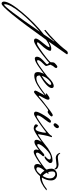

<svg xmlns="http://www.w3.org/2000/svg" viewBox="466 -1209 877 2427"><g transform="rotate(90 904.5 4.5)"><path d="M468 -163Q257 13 207 13Q178 13 178 -10.5Q178 -34 233 -98.5Q288 -163 288 -181Q286 -183 284 -183Q256 -183 194 -140Q-208 423 -263 423Q-274 423 -281.5 415.5Q-289 408 -289 393Q-289 324 -153 162Q-17 0 126 -111L214 -239V-240Q214 -243 210 -243Q190 -208 102 -138L73 -116L69 -131Q145 -193 210 -259Q275 -325 302 -360L329 -395Q343 -414 360 -414Q377 -414 377 -404Q377 -400 374.5 -397Q372 -394 351.5 -364.5Q331 -335 291 -278.5Q251 -222 216 -172Q274 -205 303.5 -205Q333 -205 333 -193Q333 -153 253 -70Q226 -42 226 -33.5Q226 -25 240.5 -25Q255 -25 292 -50Q365 -99 427 -149L449 -167Q456 -172 462 -172Q468 -172 468 -166ZM-250 390Q-219 390 93 -62Q-39 50 -147.5 182.5Q-256 315 -256 384Q-256 390 -250 390Z M669 -166Q676 -171 682 -171Q688 -171 688 -164V-162Q613 -102 540 -49.5Q467 3 433 3Q408 3 408 -24Q408 -51 432 -78Q456 -105 479.5 -125Q503 -145 503 -151.5Q503 -158 495.5 -166.5Q488 -175 483 -178Q466 -161 409 -116L405 -131Q468 -181 478 -198V-207Q478 -232 483 -241Q488 -250 507 -266Q526 -282 533 -282Q540 -282 545.5 -277Q551 -272 551 -267Q551 -262 547.5 -255.5Q544 -249 540.5 -244.5Q537 -240 531 -233.5Q525 -227 523.5 -224.5Q522 -222 520.5 -216Q519 -210 514 -206Q509 -202 509 -196Q509 -190 517 -169.5Q525 -149 525 -139.5Q525 -130 488 -94.5Q451 -59 451 -37Q451 -25 462 -25Q476 -25 514 -50L526 -58Q591 -103 648 -149Z M926 -166Q933 -171 939 -171Q945 -171 945 -164V-162Q841 -76 772 -33Q703 10 647 10Q602 10 602 -34Q602 -99 668 -167.5Q734 -236 779 -236Q804 -236 804 -208Q799 -153 646 -60V-50Q646 -17 680.5 -17Q715 -17 755 -40Q833 -86 901 -145ZM753 -205Q731 -205 696.5 -168Q662 -131 650 -84Q698 -113 731 -145.5Q764 -178 764 -191.5Q764 -205 753 -205Z M1103 -159 1087 -166Q1068 -166 880 -3Q862 13 853.5 13Q845 13 840.5 7Q836 1 836 -6.5Q836 -14 870 -74.5Q904 -135 904 -139.5Q904 -144 900 -144Q886 -137 879 -137Q872 -137 872 -141.5Q872 -146 876 -150Q918 -183 934.5 -183Q951 -183 951 -164Q951 -145 926 -102.5Q901 -60 901 -53Q901 -46 904.5 -46Q908 -46 913 -50Q918 -54 966 -96Q1129 -224 1144 -224Q1145 -224 1145 -224Q1151 -224 1157 -220Q1163 -216 1163 -208Q1163 -200 1140 -179.5Q1117 -159 1103 -159Z M1290.5 -302Q1300 -302 1305.5 -296Q1311 -290 1311 -279Q1311 -268 1296 -251Q1281 -234 1270 -234Q1259 -234 1254 -240.5Q1249 -247 1249 -255.5Q1249 -264 1265 -283Q1281 -302 1290.5 -302ZM1373 -167Q1381 -172 1385.5 -172Q1390 -172 1390 -166V-163Q1394 -163 1336.5 -119Q1279 -75 1213.5 -31Q1148 13 1131 13Q1102 13 1102 -11Q1102 -40 1152 -120.5Q1202 -201 1225 -201Q1242 -201 1242 -188Q1242 -175 1196 -117Q1150 -59 1150 -34Q1150 -20 1160.5 -20Q1171 -20 1213 -48Q1288 -98 1351 -149Z M1569 -166Q1577 -171 1582.5 -171Q1588 -171 1588 -164V-162Q1511 -97 1425.5 -40Q1340 17 1317 17Q1294 17 1278.5 8.5Q1263 0 1263 -11Q1263 -22 1269 -29.5Q1275 -37 1280 -37Q1285 -37 1296.5 -21.5Q1308 -6 1319 -6Q1342 -6 1355 -55Q1368 -104 1368 -122.5Q1368 -141 1365.5 -141Q1363 -141 1361 -139L1332 -116L1328 -131Q1391 -181 1401 -198Q1407 -214 1418 -214Q1425 -214 1425 -209Q1425 -204 1418 -187.5Q1411 -171 1399.5 -113Q1388 -55 1388 -46Q1388 -37 1393 -37Q1463 -80 1541 -144Z M1673 -120Q1667 -120 1667 -124.5Q1667 -129 1674 -135Q1707 -162 1707 -184Q1707 -198 1682 -200Q1637 -199 1574.5 -135Q1512 -71 1512 -39Q1512 -28 1524.5 -28Q1537 -28 1558 -45Q1577 -57 1629 -105Q1641 -117 1652 -117Q1666 -117 1666 -104Q1666 -99 1663 -96Q1660 -93 1652 -83.5Q1644 -74 1638 -66Q1620 -40 1620 -32Q1620 -12 1636 -12Q1657 -12 1715 -50.5Q1773 -89 1821 -128L1869 -166Q1876 -171 1882 -171Q1888 -171 1888 -164V-162Q1811 -97 1725.5 -40Q1640 17 1613 17Q1581 17 1581 -17Q1581 -25 1584 -32Q1587 -39 1587 -42Q1587 -45 1585 -46Q1582 -46 1546.5 -19Q1511 8 1484.5 8Q1458 8 1458 -20Q1458 -48 1495.5 -95.5Q1533 -143 1596 -182Q1659 -221 1719 -221Q1733 -221 1742.5 -214Q1752 -207 1752 -192.5Q1752 -178 1723 -149Q1694 -120 1673 -120ZM1780 -272 1686 -262Q1664 -262 1647 -275.5Q1630 -289 1623 -313Q1623 -318 1627.5 -318Q1632 -318 1635 -312Q1650 -288 1684 -288L1768 -297Q1793 -297 1812.5 -286Q1832 -275 1832 -252Q1832 -246 1827.5 -246Q1823 -246 1820 -252Q1807 -272 1780 -272Z M1947 -86Q2003 -86 2081 -149L2098 -144Q2000 -62 1929 -62Q1921 -62 1917 -63Q1890 -30 1858 -9.5Q1826 11 1802 11Q1764 11 1764 -31.5Q1764 -74 1835 -145Q1823 -174 1823 -206Q1823 -238 1846 -258Q1869 -278 1899.5 -278Q1930 -278 1951 -258Q1972 -238 1972 -201Q1972 -144 1935 -87Q1939 -86 1947 -86ZM1915 -96Q1946 -148 1946 -184.5Q1946 -221 1928 -238.5Q1910 -256 1893 -256Q1858 -256 1858 -220Q1858 -184 1874 -148.5Q1890 -113 1915 -96ZM1805 -37Q1805 -17 1831 -17Q1857 -17 1897 -70Q1870 -84 1849 -119Q1805 -71 1805 -37Z"/></g></svg>

Font: Mrs Saint Delafield
Style: Regular
Weight: 400
Designer: Alejandro Paul
Foundry: Alejandro Paul
Version: Version 1.000